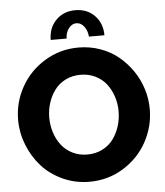

<svg xmlns="http://www.w3.org/2000/svg" viewBox="-60 -967 881 1026"><g transform="rotate(-5 380.0 -454.0)"><path d="M323.2 -767.1H237.8Q237.8 -831.5 278.3 -872.8Q318.8 -914.1 381.8 -914.1Q445.3 -914.1 485.6 -872.8Q525.9 -831.5 525.9 -767.1H442.9Q439.9 -800.8 422.6 -822.5Q405.3 -844.2 381.8 -844.2Q357.9 -844.2 340.6 -821.5Q323.2 -798.8 323.2 -767.1ZM26.9 -356Q26.9 -449.7 72.3 -531.5Q117.7 -613.3 200 -663.6Q282.2 -713.9 381.8 -713.9Q443.4 -713.9 499 -693.8Q554.7 -673.8 596.7 -638.7Q638.7 -603.5 669.7 -557.9Q700.7 -512.2 716.8 -459.5Q732.9 -406.7 732.9 -353Q732.9 -259.8 688 -177.7Q643.1 -95.7 561 -44.9Q479 5.9 378.9 5.9Q302.2 5.9 235.4 -24.9Q168.5 -55.7 123.3 -106.4Q78.1 -157.2 52.5 -222.4Q26.9 -287.6 26.9 -356ZM379.9 -140.1Q424.8 -140.1 461.2 -158.7Q497.6 -177.2 520 -208.3Q542.5 -239.3 554.2 -277.3Q565.9 -315.4 565.9 -356Q565.9 -397.5 553.5 -435.3Q541 -473.1 518.1 -502.9Q495.1 -532.7 459.2 -550.3Q423.3 -567.9 379.9 -567.9Q335 -567.9 298.8 -549.6Q262.7 -531.2 240.2 -500.7Q217.8 -470.2 205.8 -432.6Q193.8 -395 193.8 -354Q193.8 -312.5 206.1 -274.4Q218.3 -236.3 241.2 -206.3Q264.2 -176.3 300 -158.2Q335.9 -140.1 379.9 -140.1Z"/></g></svg>

Font: Rawline ExtraBold
Style: Regular
Weight: 800
Designer: Matt McInerney, Pablo Impallari, Rodrigo Fuenzalida
Foundry: Matt McInerney, Pablo Impallari, Rodrigo Fuenzalida
Version: Version 4.020;PS 004.020;hotconv 1.0.88;makeotf.lib2.5.64775